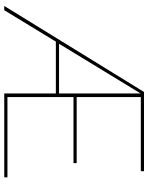

<svg xmlns="http://www.w3.org/2000/svg" viewBox="83 -781 698 904"><g transform="rotate(90 432.0 -329.0)"><path d="M815 -15V0H420V-243H176L28 0H8L413 -658H786V-643H437V-341H748V-326H437V-15ZM420 -258V-642L186 -258Z"/></g></svg>

Font: Ysabeau Infant Thin
Style: Regular
Weight: 200
Designer: Christian Thalmann (Catharsis Fonts)
Version: Version 0.003